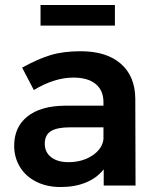

<svg xmlns="http://www.w3.org/2000/svg" viewBox="-20 -746 630 772"><path d="M397 0V-65Q369 -30 325 -12Q281 6 224 6Q168 6 125.5 -15.5Q83 -37 60 -75Q37 -113 37 -160Q37 -235 90 -277.5Q143 -320 240 -321H396V-335Q396 -382 365 -408Q334 -434 275 -434Q199 -434 116 -384L69 -474Q132 -509 183.5 -524.5Q235 -540 304 -540Q408 -540 465.5 -490Q523 -440 524 -350L525 0ZM396 -186V-234H261Q209 -234 184.5 -218.5Q160 -203 160 -168Q160 -134 185.5 -114Q211 -94 255 -94Q311 -94 351 -120.5Q391 -147 396 -186ZM143 -726H442V-643H143Z"/></svg>

Font: Montserrat Medium
Style: Regular
Weight: 500
Designer: Julieta Ulanovsky
Foundry: Julieta Ulanovsky
Version: Version 6.001